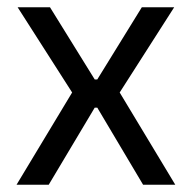

<svg xmlns="http://www.w3.org/2000/svg" viewBox="-20 -508 528 528"><path d="M114 0H25.5L185.5 -265.5V-242.5L28.5 -488H117.5L240.5 -289.5H247.5L370 -488H459L302 -242.5V-265.5L462 0H373.5L247.5 -212H240.5Z"/></svg>

Font: Anek Malayalam
Style: Regular
Weight: 400
Version: Version 1.003